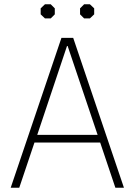

<svg xmlns="http://www.w3.org/2000/svg" viewBox="-20 -877 629 897"><path d="M267 -700H322L559 0H519L448 -211H141L70 0H30ZM436 -247 296 -662H293L154 -247ZM170 -810V-838L190 -857H217L236 -838V-810L217 -791H190ZM354 -810V-838L373 -857H400L420 -838V-810L400 -791H373Z"/></svg>

Font: Chakra Petch ExtraLight
Style: Regular
Weight: 275
Designer: Katatrad Aksorn Co.,Ltd.
Foundry: Cadson Demak Co.,Ltd.
Version: Version 1.000; ttfautohint (v1.6)